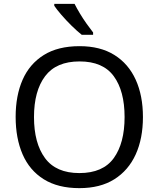

<svg xmlns="http://www.w3.org/2000/svg" viewBox="-20 -964 821 994"><path d="M720 -358Q720 -247 682.5 -164.5Q645 -82 572 -36Q499 10 391 10Q280 10 206.5 -36Q133 -82 97 -165Q61 -248 61 -359Q61 -469 97 -551Q133 -633 206.5 -679Q280 -725 392 -725Q499 -725 572 -679.5Q645 -634 682.5 -551.5Q720 -469 720 -358ZM156 -358Q156 -223 213 -145.5Q270 -68 391 -68Q513 -68 569 -145.5Q625 -223 625 -358Q625 -493 569 -569.5Q513 -646 392 -646Q271 -646 213.5 -569.5Q156 -493 156 -358ZM366 -944Q377 -922 393.5 -894.5Q410 -867 428.5 -841Q447 -815 462 -796V-784H403Q380 -802 351 -830.5Q322 -859 297.5 -887.5Q273 -916 261 -934V-944Z"/></svg>

Font: Noto Sans Avestan
Style: Regular
Weight: 400
Designer: Monotype Design Team
Foundry: Monotype Imaging Inc.
Version: Version 2.003; ttfautohint (v1.8.4.7-5d5b)